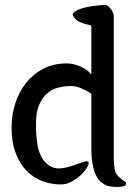

<svg xmlns="http://www.w3.org/2000/svg" viewBox="-20 -660 540 763"><path d="M343 -550Q343 -557 341.5 -558.5Q340 -560 335 -561Q315 -564 296 -573Q285 -578 277 -587.5Q269 -597 269 -602Q269 -609 280 -615.5Q291 -622 298 -624Q308 -628 321.5 -631Q335 -634 349 -636Q363 -638 376 -639Q389 -640 398 -640Q404 -640 410 -635Q416 -630 421 -623.5Q426 -617 429 -610Q432 -603 432 -599V-40Q432 -25 433.5 -4.5Q435 16 440 27Q446 37 453 43.5Q460 50 466 54.5Q472 59 476.5 62Q481 65 481 68Q482 77 471.5 80Q461 83 447.5 83Q434 83 420.5 81Q407 79 403 77Q392 72 381.5 63.5Q371 55 362.5 38.5Q354 22 348.5 -5Q343 -32 343 -74V-287Q328 -298 303.5 -309Q279 -320 251 -318Q231 -317 208.5 -311Q186 -305 166.5 -288Q147 -271 134.5 -240.5Q122 -210 123 -160Q123 -125 128 -90.5Q133 -56 147.5 -31.5Q162 -7 187 4Q212 15 253 3Q261 1 272.5 -3Q284 -7 295 -11Q306 -15 315.5 -17.5Q325 -20 329 -18Q336 -15 329 0Q322 15 306 31Q290 47 268 60Q246 73 222 73Q183 73 147.5 59.5Q112 46 85 18Q58 -10 42 -52.5Q26 -95 26 -154Q26 -204 41 -250Q56 -296 84 -331Q112 -366 152.5 -387Q193 -408 245 -408Q270 -408 298 -396.5Q326 -385 343 -364Z"/></svg>

Font: BM YEONSUNG
Style: Regular
Weight: 400
Designer: Bongjin Kim; Myungsoo Han; Jaehyun Keum; Jihee Min; Dokyung Lee; Chorong Kim; Jooyeon Kang; Sang-a Kim;
Foundry: Sandoll Communications Inc.
Version: Version 1.000;PS 1;hotconv 16.6.51;makeotf.lib2.5.65220